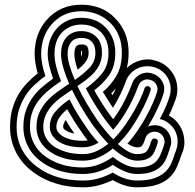

<svg xmlns="http://www.w3.org/2000/svg" viewBox="-20 -672 834 821"><path d="M522 -381Q547 -405 581.5 -414Q616 -423 651 -411Q676 -403 695 -386Q714 -369 725 -347.5Q736 -326 738 -300.5Q740 -275 732 -250Q727 -237 720 -218.5Q713 -200 702 -178Q723 -167 738 -149Q753 -131 760.5 -110Q768 -89 768.5 -65.5Q769 -42 760 -20Q759 -19 757 -13Q748 14 737.5 39.5Q727 65 707 85Q687 105 653.5 117Q620 129 566 129Q515 129 462 98Q433 112 401.5 120.5Q370 129 335 129Q272 129 220 113Q168 97 129 69Q77 33 50 -18Q23 -69 23 -129Q23 -171 32.5 -205Q42 -239 58 -266.5Q74 -294 95.5 -316.5Q117 -339 141 -358Q135 -381 131.5 -402.5Q128 -424 128 -441Q128 -485 141 -521Q154 -557 178 -585Q236 -652 328 -652Q370 -652 408 -637.5Q446 -623 475 -591Q501 -564 515.5 -528Q530 -492 530 -446Q530 -411 522 -381ZM461 -265Q466 -273 469 -279.5Q472 -286 475 -293Q470 -288 465.5 -283Q461 -278 456 -273Q460 -267 461 -265ZM517 -321Q511 -304 497 -273.5Q483 -243 463 -211Q452 -228 441 -245Q430 -262 420 -279Q455 -309 478 -348Q501 -387 501 -446Q501 -486 489 -517Q477 -548 455 -571Q429 -598 396.5 -611Q364 -624 328 -624Q249 -624 200 -567Q179 -543 167.5 -511Q156 -479 156 -441Q156 -401 174 -347Q149 -329 126.5 -308Q104 -287 87.5 -260.5Q71 -234 61 -202Q51 -170 51 -129Q51 -76 75 -31Q99 14 145 46Q181 72 228.5 86Q276 100 335 100Q370 100 401.5 91Q433 82 462 66Q516 100 566 100Q613 100 641.5 89.5Q670 79 687.5 62Q705 45 714 23Q723 1 730 -22Q733 -26 733 -30Q740 -49 739.5 -69Q739 -89 731.5 -106.5Q724 -124 710 -137.5Q696 -151 677 -159Q674 -160 670.5 -161Q667 -162 663 -163Q679 -192 689.5 -217Q700 -242 705 -259Q711 -278 709.5 -298Q708 -318 699.5 -335Q691 -352 676 -365Q661 -378 642 -384Q622 -390 602.5 -388.5Q583 -387 566 -378.5Q549 -370 536 -355Q523 -340 517 -321ZM259 -116Q250 -122 250 -129Q250 -143 261 -159Q270 -144 279 -129.5Q288 -115 298 -101Q274 -105 259 -116ZM544 -312Q553 -340 579 -353.5Q605 -367 633 -357Q661 -348 674.5 -322Q688 -296 678 -268Q671 -245 654.5 -209Q638 -173 613 -131Q625 -136 639 -136.5Q653 -137 667 -132Q694 -121 706 -94.5Q718 -68 707 -41Q706 -38 704 -30Q698 -11 690 7.5Q682 26 667.5 40Q653 54 629 63Q605 72 566 72Q541 72 515 61.5Q489 51 463 33Q434 51 402 61.5Q370 72 335 72Q281 72 237.5 59Q194 46 162 23Q121 -5 100.5 -44.5Q80 -84 80 -129Q80 -168 90.5 -198.5Q101 -229 118.5 -254Q136 -279 159 -298.5Q182 -318 207 -336Q196 -367 190 -393.5Q184 -420 184 -441Q184 -474 194 -501Q204 -528 221 -548Q263 -596 328 -596Q358 -596 385.5 -585.5Q413 -575 434 -552Q452 -532 462.5 -506Q473 -480 473 -446Q473 -389 447 -351.5Q421 -314 383 -286Q409 -239 441 -193Q447 -185 452.5 -177.5Q458 -170 464 -162Q495 -204 515.5 -246.5Q536 -289 544 -312ZM335 -70Q340 -70 345 -70.5Q350 -71 355 -72Q347 -82 340 -91.5Q333 -101 326 -112Q310 -134 295.5 -157.5Q281 -181 267 -205Q247 -188 234 -169.5Q221 -151 221 -129Q221 -109 243 -93Q258 -82 281 -76Q304 -70 335 -70ZM327 -430Q331 -437 331 -446V-455Q330 -456 330 -455Q330 -454 328 -454Q327 -454 328 -455V-456Q326 -452 326 -441Q326 -434 327 -430ZM328 -456Q328 -456 328 -455ZM571 -303Q566 -289 556.5 -267Q547 -245 533.5 -219.5Q520 -194 502.5 -167.5Q485 -141 464 -117Q453 -131 441 -145.5Q429 -160 418 -177Q398 -205 380 -235Q362 -265 347 -294Q388 -323 416 -357.5Q444 -392 444 -446Q444 -500 413 -533Q380 -567 328 -567Q276 -567 242 -530Q213 -496 213 -441Q213 -418 220 -389Q227 -360 241 -325Q215 -308 191.5 -289Q168 -270 149 -247Q130 -224 119 -195Q108 -166 108 -129Q108 -91 125.5 -57.5Q143 -24 178 0Q207 20 246 32Q285 44 335 44Q370 44 402 31.5Q434 19 463 -1Q489 20 515 32Q541 44 566 44Q597 44 616.5 37Q636 30 647.5 18Q659 6 665.5 -9Q672 -24 677 -39Q679 -47 681 -51Q687 -68 680 -83.5Q673 -99 657 -106Q640 -112 624 -105.5Q608 -99 602 -82Q600 -77 599 -73.5Q598 -70 596 -65Q593 -57 588 -49.5Q583 -42 566 -42Q549 -42 525 -58Q550 -86 571 -117.5Q592 -149 608 -179Q624 -209 635 -234.5Q646 -260 651 -277Q657 -294 649 -309.5Q641 -325 624 -330Q607 -336 591.5 -328Q576 -320 571 -303ZM335 -42Q265 -42 227 -69Q193 -94 193 -129Q193 -168 218 -196Q243 -224 277 -247Q293 -216 311 -186Q329 -156 349 -128Q361 -110 374 -93.5Q387 -77 401 -62Q369 -42 335 -42ZM312 -374Q298 -416 298 -441Q298 -464 307 -475Q314 -482 328 -482Q345 -482 352 -475Q355 -470 357 -463.5Q359 -457 359 -446Q359 -425 346 -407.5Q333 -390 312 -374ZM598 -294Q600 -300 605 -302.5Q610 -305 615 -303Q621 -301 623.5 -296Q626 -291 624 -286Q619 -269 607.5 -243Q596 -217 579.5 -186.5Q563 -156 541.5 -124.5Q520 -93 494 -66Q492 -64 489.5 -61Q487 -58 484 -56Q507 -36 527.5 -24.5Q548 -13 566 -13Q598 -13 608 -26.5Q618 -40 623 -57Q624 -64 628 -71Q630 -77 635.5 -79Q641 -81 646 -79Q652 -77 654 -71.5Q656 -66 654 -61Q653 -58 652 -54.5Q651 -51 650 -48Q646 -36 641 -24.5Q636 -13 627.5 -4.5Q619 4 604.5 9.5Q590 15 566 15Q543 15 516.5 1Q490 -13 463 -37Q435 -14 403 0.5Q371 15 335 15Q290 15 255 5Q220 -5 194 -23Q136 -64 136 -129Q136 -164 148.5 -191Q161 -218 180.5 -239.5Q200 -261 225 -279Q250 -297 276 -314Q259 -352 250 -385Q241 -418 241 -441Q241 -486 264 -512Q288 -539 328 -539Q368 -539 393 -513Q404 -502 410 -485.5Q416 -469 416 -446Q416 -421 407.5 -401Q399 -381 384.5 -364Q370 -347 351 -332.5Q332 -318 311 -304Q328 -269 349.5 -232Q371 -195 395 -160Q428 -114 464 -76Q466 -78 469 -80.5Q472 -83 474 -86Q498 -112 518.5 -142Q539 -172 555 -200.5Q571 -229 582 -253.5Q593 -278 598 -294ZM335 -13Q364 -13 391 -25Q418 -37 443 -57Q425 -76 407 -98Q389 -120 372 -144Q348 -179 326.5 -215.5Q305 -252 288 -288Q265 -273 243 -257Q221 -241 203.5 -222Q186 -203 175.5 -180Q165 -157 165 -129Q165 -79 210 -46Q233 -31 264 -22Q295 -13 335 -13ZM300 -330Q335 -354 361.5 -381Q388 -408 388 -446Q388 -478 372 -494Q357 -510 328 -510Q300 -510 285 -493Q269 -474 269 -441Q269 -421 277.5 -392Q286 -363 300 -330Z"/></svg>

Font: Zschusch
Style: Regular
Weight: 400
Designer: Peter Wiegel
Foundry: Peter Wiegel